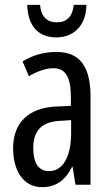

<svg xmlns="http://www.w3.org/2000/svg" viewBox="-20 -761 456 791"><path d="M336 -741H284C279 -692 254 -669 214 -669C173 -669 149 -693 145 -741H92C95 -652 139 -607 212 -607C286 -607 335 -658 336 -741ZM213 -547C162 -547 115 -534 73 -508L99 -447C137 -469 170 -480 200 -480C251 -480 272 -442 272 -360V-325L211 -322C98 -317 34 -256 34 -150C34 -65 71 10 154 10C210 10 249 -18 277 -74H279L291 0H353V-362C353 -480 314 -547 213 -547ZM225 -263 273 -266V-212C273 -114 238 -56 182 -56C141 -56 117 -86 117 -152C117 -222 152 -259 225 -263Z"/></svg>

Font: Noto Sans Gujarati UI ExtraCondensed
Style: Regular
Weight: 400
Width: 2
Designer: Jelle Bosma - Monotype Design Team, Universal Thirst
Foundry: Monotype Imaging Inc.
Version: Version 2.106